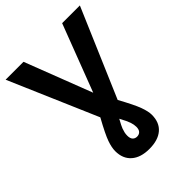

<svg xmlns="http://www.w3.org/2000/svg" viewBox="-252 -810 1141 1141"><g transform="rotate(-45 318.5 -240.0)"><path d="M6.8 -688H157.2L320.3 -265.1L481.9 -688H630.9L392.6 -131.8Q442.4 -41.5 458.3 2Q474.1 45.4 474.1 73.7Q474.1 138.7 433.8 173.1Q393.6 207.5 320.3 207.5Q248 207.5 207.5 172.1Q167 136.7 167 73.2Q167 42.5 181.4 1.5Q195.8 -39.6 246.6 -131.8ZM358.4 59.1Q358.4 41 351.3 19.3Q344.2 -2.4 320.3 -46.4Q298.3 -6.3 293.2 7.6Q288.1 21.5 285.4 33.4Q282.7 45.4 282.7 58.6Q282.7 82 293.2 93Q303.7 104 320.3 104Q336.9 104 347.7 93.3Q358.4 82.5 358.4 59.1Z"/></g></svg>

Font: Liberation Sans
Style: Bold
Weight: 700
Designer: Steve Matteson
Foundry: Ascender Corporation
Version: Version 2.1.5